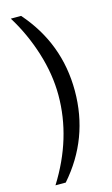

<svg xmlns="http://www.w3.org/2000/svg" viewBox="-129 -733 545 938"><g transform="rotate(-15 144.0 -264.5)"><path d="M240 -265Q240 -24 81 157H29Q157 -47 157 -265Q157 -371 122.5 -481Q88 -591 29 -686H81Q240 -505 240 -265Z"/></g></svg>

Font: Chivo
Style: Regular
Weight: 400
Designer: Hector Gatti
Foundry: Omnibus-Type
Version: Version 1.007;PS 001.007;hotconv 1.0.88;makeotf.lib2.5.64775